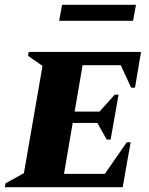

<svg xmlns="http://www.w3.org/2000/svg" viewBox="-50 -775 619 795"><path d="M-30 0 -27 -16 49 -58 126 -502 66 -544 69 -560H534L509 -412H493L450 -505H292L259 -313H362L425 -383H441L408 -197H392L353 -266H251L215 -55H384L475 -186H491L458 0ZM195 -689 207 -755H513L501 -689Z"/></svg>

Font: Spectral SC ExtraBold
Style: Italic
Weight: 800
Italic angle: -10°
Designer: Jean-Baptiste Levee
Foundry: Production Type
Version: Version 2.001